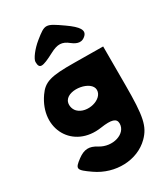

<svg xmlns="http://www.w3.org/2000/svg" viewBox="-258 -970 1160 1325"><g transform="rotate(-30 322.5 -308.0)"><path d="M88 -454C-53 -252 77 -24 315 -60C403 -73 440 -62 440 -21C440 61 320 98 232 43C178 9 137 11 84 50C17 100 19 110 111 174C244 267 422 260 524 158C592 90 607 19 607 -231V-538L378 -540C190 -542 138 -526 88 -454ZM420 -300C420 -225 284 -190 224 -250C201 -273 195 -313 210 -338C251 -406 420 -375 420 -300ZM242 -800C192 -760 149 -703 149 -679C149 -622 174 -622 278 -677C340 -710 377 -709 424 -671C466 -638 501 -636 530 -665C561 -696 538 -734 455 -792C338 -874 334 -874 242 -800Z"/></g></svg>

Font: Hussar Skorodowane
Style: Bold
Weight: 700
Foundry: Cannot Into Space Fonts
Version: Version 0.892